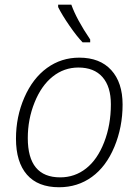

<svg xmlns="http://www.w3.org/2000/svg" viewBox="-20 -786 589 816"><path d="M316.9 -541Q404.8 -541 452.9 -488Q501 -435.1 501 -341.8Q501 -245.6 466.1 -161.9Q431.2 -78.1 370.6 -34.2Q310.1 9.8 231 9.8Q141.1 9.8 94.5 -43.7Q47.9 -97.2 47.9 -196.8Q47.9 -290 83.5 -371.6Q119.1 -453.1 179.7 -497.1Q240.2 -541 316.9 -541ZM313 -499Q252.4 -499 204.1 -460.7Q155.8 -422.4 127 -350.8Q98.1 -279.3 98.1 -199.2Q98.1 -32.2 235.8 -32.2Q297.9 -32.2 345.9 -70.1Q394 -107.9 422.6 -181.4Q451.2 -254.9 451.2 -342.8Q451.2 -418 415.5 -458.5Q379.9 -499 313 -499ZM363.3 -606H331.1Q306.6 -631.3 275.4 -676.5Q244.1 -721.7 227.1 -755.9V-766.1H283.2Q305.7 -703.1 363.3 -618.2Z"/></svg>

Font: TypoPRO Open Sans
Style: Italic
Weight: 300
Italic angle: -12°
Foundry: Ascender Corporation
Version: Version 1.10